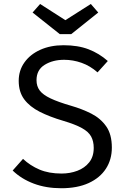

<svg xmlns="http://www.w3.org/2000/svg" viewBox="-20 -948 655 979"><path d="M550.3 -195.4Q550.3 -134.4 520 -87.7Q489.7 -41 432.1 -14.6Q374.4 11.8 292.3 11.8Q214.9 11.8 152.1 -11.8Q89.2 -35.4 44.6 -78.5L97.4 -137.9Q133.8 -103.6 181.5 -83.3Q229.2 -63.1 293.8 -63.1Q336.9 -63.1 374.4 -77.2Q411.8 -91.3 434.9 -120.3Q457.9 -149.2 457.9 -193.8Q457.9 -227.7 444.6 -252.1Q431.3 -276.4 397.4 -295.1Q363.6 -313.8 303.1 -331.8Q233.3 -352.3 182.3 -378.2Q131.3 -404.1 103.3 -441.8Q75.4 -479.5 75.4 -535.9Q75.4 -588.7 104.6 -629.7Q133.8 -670.8 185.4 -694.1Q236.9 -717.4 304.1 -717.4Q377.4 -717.4 431.5 -696.7Q485.6 -675.9 529.7 -636.9L477.4 -579Q439.5 -612.3 395.9 -627.7Q352.3 -643.1 307.2 -643.1Q249.2 -643.1 207.7 -617.4Q166.2 -591.8 166.2 -539Q166.2 -508.2 182.6 -486.4Q199 -464.6 237.9 -446.2Q276.9 -427.7 344.1 -408.2Q399 -392.3 445.9 -368.5Q492.8 -344.6 521.5 -303.8Q550.3 -263.1 550.3 -195.4ZM443.1 -927.7 481 -884.1 343.1 -773.8H285.1L146.2 -884.1L184.6 -927.7L313.3 -845.1Z"/></svg>

Font: FiraCode Nerd Font
Style: Regular
Weight: 400
Designer: Carrois Corporate, Edenspiekermann AG, Nikita Prokopov
Foundry: Carrois Corporate, Edenspiekermann AG, Nikita Prokopov
Version: Version 6.002;Nerd Fonts 3.4.0